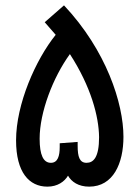

<svg xmlns="http://www.w3.org/2000/svg" viewBox="-20 -697 520 717"><path d="M157 0C195 0 221 -19 234 -41C247 -18 273 0 313 0C403 0 441 -87 441 -186C441 -311 377 -509 219 -677L147 -614C161 -598 175 -582 188 -567C113 -474 40 -308 40 -173C40 -53 89 0 157 0ZM270 -152V-167L203 -162V-148C203 -115 196 -89 170 -89C142 -89 128 -118 128 -179C128 -278 178 -408 241 -495C320 -373 349 -262 350 -185C350 -109 329 -89 303 -89C277 -89 270 -112 270 -152Z"/></svg>

Font: Noto Sans Arabic Cond Med
Style: Regular
Weight: 500
Width: 3
Designer: Monotype Design Team, Nadine Chahine, Nizar Qandah and Khaled Hosny
Foundry: Monotype Imaging Inc.
Version: Version 2.012